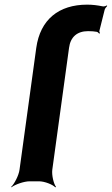

<svg xmlns="http://www.w3.org/2000/svg" viewBox="-20 -780 481 826"><path d="M359 -646C375 -646 385 -645 397 -643C401 -642 405 -637 407 -635L410 -638C409 -640 406 -645 408 -649L430 -737C431 -743 438 -751 441 -754L440 -757C436 -754 426 -751 420 -753C400 -757 379 -760 355 -760C233 -760 153 -696 136 -574L64 -50C61 -26 42 11 28 24L29 26C44 14 83 0 107 0H148C172 0 207 14 218 26L221 24C211 11 202 -26 205 -50L277 -574C283 -621 312 -646 359 -646Z"/></svg>

Font: Asimov
Style: EdgeIt
Weight: 500
Designer: Google
Version: Version 2.000980: 2014